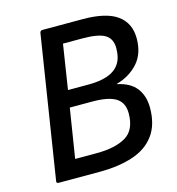

<svg xmlns="http://www.w3.org/2000/svg" viewBox="-100 -742 765 828"><g transform="rotate(-15 283.0 -327.5)"><path d="M61 0Q50 0 52 -10L152 -645Q154 -655 164 -655H343Q448 -655 497.5 -619Q547 -583 547 -515Q547 -447 510 -405.5Q473 -364 413 -347V-346Q471 -334 498 -299Q525 -264 525 -211Q525 -136 490.5 -89Q456 -42 392.5 -21Q329 0 243 0ZM156 -81H252Q335 -81 382.5 -109Q430 -137 430 -212Q430 -259 397 -280Q364 -301 292 -301H191ZM203 -376H297Q343 -376 378 -387.5Q413 -399 432 -425.5Q451 -452 451 -497Q451 -539 421.5 -557Q392 -575 321 -575H234Z"/></g></svg>

Font: Sofia Sans Medium
Style: Italic
Weight: 500
Italic angle: -9°
Version: Version 4.101